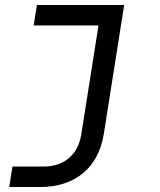

<svg xmlns="http://www.w3.org/2000/svg" viewBox="-20 -570 640 770"><path d="M17 180H141C281 180 374 103 396 -31L478 -550H128L115 -468H375L306 -31C293 51 237 98 154 98H30Z"/></svg>

Font: JetBrains Mono
Style: Italic
Weight: 400
Italic angle: -9°
Monospace: yes
Designer: Philipp Nurullin, Konstantin Bulenkov
Foundry: JetBrains
Version: Version 2.305